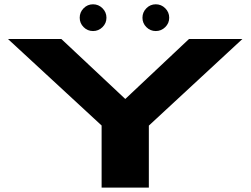

<svg xmlns="http://www.w3.org/2000/svg" viewBox="-20 -852 1142 872"><path d="M441.5 0V-282L16 -675H258.5L549 -402.5L838.5 -675H1081L656 -281.5V0ZM402.5 -711Q377.5 -711 359.8 -728.8Q342 -746.5 342 -771.5Q342 -796.5 359.8 -814.5Q377.5 -832.5 402.5 -832.5Q427.5 -832.5 445.5 -814.5Q463.5 -796.5 463.5 -771.5Q463.5 -746.5 445.5 -728.8Q427.5 -711 402.5 -711ZM687.5 -711Q662.5 -711 644.8 -728.8Q627 -746.5 627 -771.5Q627 -796.5 644.8 -814.5Q662.5 -832.5 687.5 -832.5Q712.5 -832.5 730.5 -814.5Q748.5 -796.5 748.5 -771.5Q748.5 -746.5 730.5 -728.8Q712.5 -711 687.5 -711Z"/></svg>

Font: Anybody UltraExpanded Regular
Style: Bold
Weight: 700
Width: 9
Designer: Tyler Finck
Foundry: Etcetera Type Company
Version: Version 1.010; ttfautohint (v1.8.3) -l 8 -r 50 -G 200 -x 14 